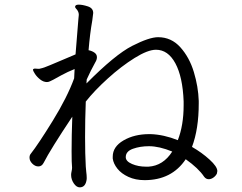

<svg xmlns="http://www.w3.org/2000/svg" viewBox="-20 -769 1040 826"><path d="M806 -137Q848 -113 881.5 -82.5Q915 -52 915 -33Q915 -30 913 -22Q908 -12 898 -5Q888 2 878 2Q866 2 858 -9Q834 -45 779 -84Q719 6 602 6Q563 6 532.5 -8Q502 -22 485 -43.5Q468 -65 465 -87V-95Q465 -138 511.5 -165Q558 -192 622 -192H628Q685 -190 745 -166Q770 -230 770 -316V-333Q766 -438 734.5 -496.5Q703 -555 651 -555Q616 -555 559 -519.5Q502 -484 444 -431.5Q386 -379 349 -332Q346 -254 346 -179Q346 -106 349 -53Q349 -46 351 -30.5Q353 -15 353 -6V1Q349 37 323 37Q309 37 297.5 20Q286 3 286 -16V-18Q286 -23 288 -32Q290 -41 290 -47V-49Q288 -67 288 -118Q288 -185 291 -267Q197 -126 168 -69Q160 -53 145 -53Q131 -53 119 -65Q107 -77 107 -91Q107 -101 112 -107Q145 -149 207 -249.5Q269 -350 299 -432L301 -472Q271 -460 243.5 -445Q216 -430 209 -426Q201 -422 194.5 -419Q188 -416 182 -416Q167 -416 153 -427Q139 -438 130.5 -451Q122 -464 122 -469Q122 -471 123 -472Q127 -474 129 -474L144 -473H149Q163 -476 171 -479Q183 -483 246 -510L305 -535Q307 -558 317 -684L319 -705Q319 -715 314 -723Q312 -727 307.5 -731.5Q303 -736 303 -740L304 -743Q306 -749 319 -749Q335 -749 358 -741.5Q381 -734 381 -713Q381 -709 377 -681Q367 -625 361 -553Q376 -550 386.5 -542.5Q397 -535 397 -523Q397 -512 390 -501Q370 -465 353 -427L352 -410Q475 -534 548.5 -571.5Q622 -609 660 -609Q717 -609 756 -565.5Q795 -522 814 -459Q833 -396 835 -335V-324Q835 -214 806 -137ZM721 -117Q665 -140 621 -140Q583 -140 552 -129Q521 -118 521 -93Q521 -75 548 -63.5Q575 -52 608 -52H619Q682 -56 721 -117Z"/></svg>

Font: Iansui
Style: Regular
Weight: 400
Designer: But Ko / Fontworks Inc.
Foundry: zi-hi.com / Fontworks Inc.
Version: Version 1.002